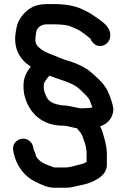

<svg xmlns="http://www.w3.org/2000/svg" viewBox="-20 -682 604 919"><path d="M198.8 -226.2C194.9 -234.9 191.4 -245.7 189.5 -256.6V-273C189.5 -275.7 189.7 -278.3 190.3 -282C195.4 -293.8 205.6 -308.1 216.2 -319.5C216.3 -319.5 216.6 -319.4 218.7 -318.8C260 -302.5 307.7 -291.5 341 -270.6C354.4 -262.3 365.3 -252.1 377.7 -239.7C393 -224.3 408.5 -210.9 413.7 -190.2C415.9 -181.4 419.6 -176.1 422.6 -168.1C420.6 -167.6 417.6 -166.9 415.1 -166.4L393.3 -164.5C386.8 -163.8 380.9 -163.5 375.5 -163.5C346 -163.5 315.5 -177.5 281 -177.5C271.9 -177.5 260.2 -181.4 250.5 -183.3C231.6 -187.6 214.8 -197.8 205.6 -212.6ZM346.5 -68.5H347C349.7 -68.5 348.3 -67.6 354.3 -60.2L362.3 -51.1C365.2 -47.7 367.6 -44 369.3 -40.6L376 -27.3C376.9 -24 378.6 -18.5 379.9 -14.5L385.9 1.5C391 16.7 394.5 36.9 394.5 55V92.6C389.2 96 379 101.5 373.5 102.6C350.7 107.2 317.7 119.5 294 119.5H240.2C201.3 106.5 156.7 91.4 149.4 54.5C147.3 44.1 143.7 42 140.3 30.3L138.3 19.4C135.2 6.8 127.8 -3.5 116.6 -10.8C81.8 -33.6 33 -2 43.7 40.6L45.6 51.5C60.3 115.1 97.8 163.9 151.7 188.8C172.6 199.2 206.2 216.5 238 216.5H294C315.1 216.5 321.7 214.5 344.7 209.3C374.4 202.6 400.5 198.6 426.4 185.7C454.3 171.7 488.5 152.3 491.5 110.5L491.5 110.3V53C491.5 16.3 479.7 -18.7 472.2 -44.9C469.2 -57.1 464.5 -66.8 459.4 -77.6C495.1 -87.8 522.5 -119.5 522.5 -160V-160.4C520 -185.8 512 -201.9 506.1 -221.5L495.8 -246.1C480.1 -277.6 453.4 -303.3 428.9 -324.6L412.8 -338.8C386.6 -359.7 353.5 -375.7 319.1 -387.2C281.3 -396.7 249.1 -413.1 214.6 -426C202.6 -430.5 189.8 -436.4 180.1 -443.9C164.6 -455.9 152.8 -464.1 149.5 -484.5V-497.7C151 -514 152.2 -528.8 156.7 -540.5C166.5 -554.9 179.4 -565.5 205 -565.5H241C266.5 -565.5 305.6 -562.9 320.7 -554.2C336.7 -547.8 354.1 -540.6 365.7 -532.8C380.1 -522.6 398.5 -509.6 412.5 -497.7C416 -487.8 422 -479.2 430.8 -472.1C465.1 -444.7 511.3 -475.8 507.5 -515.4V-521.5C502.9 -558.1 467.1 -580 440.3 -599.2L422.5 -611C408.6 -621.8 396.4 -625.5 381.6 -633.6C346.3 -653.2 293.9 -662.5 241 -662.5H205C150.2 -662.5 116.7 -643.5 90.3 -611.9C68.9 -587.6 61 -565.4 55.6 -530.2C41.7 -446.7 77.7 -395.2 127.1 -363C109.8 -339.8 92.5 -314.5 92.5 -273C92.5 -251.5 94 -234.4 99.8 -215.9C121.6 -139.7 182.6 -80.5 281 -80.5C303.7 -80.5 323 -71.8 346.5 -68.5Z"/></svg>

Font: HoneyBee
Style: Blk
Weight: 700
Foundry: Cannot Into Space Fonts
Version: Version 0.89